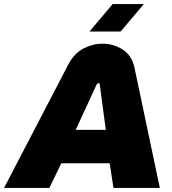

<svg xmlns="http://www.w3.org/2000/svg" viewBox="-61 -929 851 949"><path d="M-41 0 276 -609Q305 -665 351 -689Q397 -713 446 -713Q500 -713 545.5 -684Q591 -655 604 -593L729 0H500L481 -122H242L183 0ZM313 -287H462L432 -512Q432 -515 430 -516.5Q428 -518 425 -518Q423 -518 421 -516.5Q419 -515 417 -512ZM381 -773 496 -909H650L535 -773Z"/></svg>

Font: MuseoModerno Thin Black
Style: Italic
Weight: 900
Italic angle: -9°
Version: Version 1.003